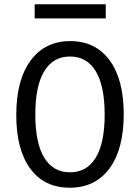

<svg xmlns="http://www.w3.org/2000/svg" viewBox="-20 -862 654 897"><path d="M308 -670Q426 -670 492 -580.5Q558 -491 558 -329Q558 -165 491.5 -75Q425 15 306 15Q187 15 121.5 -74Q56 -163 56 -325Q56 -488 123 -579Q190 -670 308 -670ZM307 -598Q228 -598 186.5 -529Q145 -460 145 -327Q145 -194 186.5 -125.5Q228 -57 307 -57Q386 -57 427.5 -125.5Q469 -194 469 -327Q469 -460 427.5 -529Q386 -598 307 -598ZM474 -776H142V-842H474Z"/></svg>

Font: Intel One Mono
Style: Regular
Weight: 400
Monospace: yes
Designer: Fred Shallcrass
Foundry: Frere-Jones Type LLC
Version: Version 1.400;hotconv 1.1.0;makeotfexe 2.6.0;FJTRelease1.4